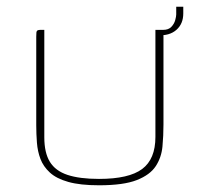

<svg xmlns="http://www.w3.org/2000/svg" viewBox="-20 -549 595 572"><path d="M467 -178Q467 -145 464 -112.5Q461 -80 444 -54Q427 -28 387.5 -12.5Q348 3 275 3Q219 3 183.5 -7Q148 -17 128.5 -35Q109 -53 100.5 -75.5Q92 -98 90 -124Q88 -150 88 -176V-440Q88 -448 88.5 -452.5Q89 -457 92 -458.5Q95 -460 100 -460H112V-140Q112 -94 128.5 -67Q145 -40 181 -28Q217 -16 275 -16Q364 -16 403.5 -45.5Q443 -75 443 -141V-460H454Q460 -460 463 -458.5Q466 -457 466.5 -452.5Q467 -448 467 -440ZM450 -444 445 -460H466Q482 -460 490.5 -469Q499 -478 502 -489Q505 -500 505 -506V-529H526V-509Q526 -478 505.5 -460Q485 -442 450 -444Z"/></svg>

Font: Genos Thin Thin
Style: Regular
Weight: 250
Version: Version 1.010